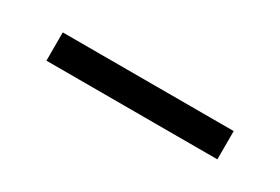

<svg xmlns="http://www.w3.org/2000/svg" viewBox="-6 -891 575 394"><g transform="rotate(30 281.0 -694.5)"><path d="M79 -661V-728H484V-661Z"/></g></svg>

Font: Georama ExtraExtended
Style: Regular
Weight: 400
Width: 8
Designer: Jean-Baptiste Levee
Foundry: Production Type
Version: Version 1.000